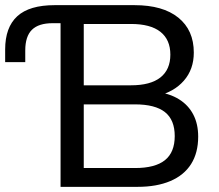

<svg xmlns="http://www.w3.org/2000/svg" viewBox="-20 -725 849 745"><path d="M215 0V-635H184Q130 -635 104 -609.5Q78 -584 78 -529V-484H0V-533Q0 -619 47 -662Q94 -705 192 -705H502Q612 -705 672 -656.5Q732 -608 732 -521Q732 -456 693.5 -412Q655 -368 590 -353V-368Q639 -362 675 -339.5Q711 -317 730 -280.5Q749 -244 749 -195Q749 -132 721.5 -88.5Q694 -45 641 -22.5Q588 0 514 0ZM305 -73H504Q582 -73 620 -103.5Q658 -134 658 -197Q658 -260 620 -290Q582 -320 504 -320H305ZM305 -394H488Q564 -394 602.5 -424.5Q641 -455 641 -513Q641 -571 602.5 -601.5Q564 -632 488 -632H305Z"/></svg>

Font: Nunito Sans 12pt Medium
Style: Regular
Weight: 500
Designer: Vernon Adams
Foundry: Vernon Adams
Version: Version 3.101;gftools[0.9.27]